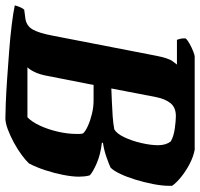

<svg xmlns="http://www.w3.org/2000/svg" viewBox="-51 -709 744 714"><g transform="rotate(90 321.0 -352.0)"><path d="M404 0Q386 0 347 -1.5Q308 -3 257.5 -6.5Q207 -10 154.5 -14Q102 -18 57 -23.5Q12 -29 -16 -35Q-13 -47 -8.5 -56.5Q-4 -66 0 -70L30 -74Q59 -77 73 -100.5Q87 -124 97 -178L171 -559Q180 -606 191.5 -621.5Q203 -637 204 -638H112Q110 -643 108 -651.5Q106 -660 107 -671Q114 -678 127.5 -685.5Q141 -693 155 -698.5Q169 -704 174 -704H521Q547 -699 573 -685.5Q599 -672 621 -654.5Q643 -637 655 -620V-609Q655 -583 648.5 -549.5Q642 -516 632 -483.5Q622 -451 610 -426Q598 -401 587 -391Q574 -385 548.5 -376Q523 -367 496 -363L494 -359Q538 -354 570.5 -340Q603 -326 616 -314Q619 -304 620 -293Q621 -282 621 -273Q621 -249 614.5 -215.5Q608 -182 597 -148.5Q586 -115 572 -88Q561 -76 540 -60.5Q519 -45 494 -31.5Q469 -18 445 -9Q421 0 404 0ZM293 -394Q314 -395 341.5 -396Q369 -397 396.5 -399Q424 -401 445 -405Q461 -414 474.5 -442.5Q488 -471 496 -506Q504 -541 504 -568Q504 -597 490 -615Q471 -626 442 -630Q413 -634 396 -634Q364 -634 348 -614.5Q332 -595 325 -560ZM214 -82H400Q417 -98 431 -128Q445 -158 453.5 -194.5Q462 -231 462 -263Q462 -269 462 -276Q462 -283 460 -289Q452 -298 432 -307Q412 -316 387 -322Q362 -328 338 -328H280L245 -150Q240 -125 231 -107Q222 -89 214 -82Z"/></g></svg>

Font: Texturina 72pt 72pt Black
Style: Italic
Weight: 900
Italic angle: -11°
Designer: Guillermo Torres Carreño
Foundry: Omnibus-Type
Version: Version 1.002; ttfautohint (v1.8.3)